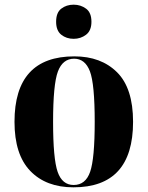

<svg xmlns="http://www.w3.org/2000/svg" viewBox="-20 -791 631 821"><path d="M294 10Q549 10 549 -270Q549 -414 480.5 -482Q412 -550 298 -550Q42 -550 42 -270Q42 -130 109.5 -60Q177 10 294 10ZM295 0Q246 0 226.5 -56Q207 -112 207 -270Q207 -430 227.5 -485Q248 -540 297 -540Q344 -540 364.5 -486Q385 -432 385 -270Q385 -113 365.5 -56.5Q346 0 295 0ZM295 -625Q325 -625 348 -642.5Q371 -660 371 -698Q371 -737 348 -754Q325 -771 295 -771Q264 -771 242 -754Q220 -737 220 -698Q220 -660 242 -642.5Q264 -625 295 -625Z"/></svg>

Font: Noto Serif Display SemiCondensed Extra
Style: Regular
Weight: 800
Width: 4
Designer: Monotype Design Team
Foundry: Monotype Imaging Inc.
Version: Version 1.900